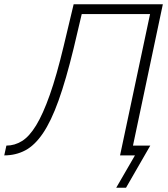

<svg xmlns="http://www.w3.org/2000/svg" viewBox="-33 -730 790 902"><path d="M-13 0 -3 -46Q36 -46 70.5 -67.5Q105 -89 137 -141.5Q169 -194 201 -284.5Q233 -375 266 -513L313 -710H732L582 0H531L672 -664H351L313 -503Q277 -355 242 -257.5Q207 -160 168.5 -103.5Q130 -47 85.5 -23.5Q41 0 -13 0ZM513 152 601 0H531L541 -46H673L559 152Z"/></svg>

Font: Raleway Light
Style: Italic
Weight: 300
Italic angle: -12°
Designer: Matt McInerney, Pablo Impallari, Rodrigo Fuenzalida
Foundry: Matt McInerney, Pablo Impallari, Rodrigo Fuenzalida
Version: Version 4.026